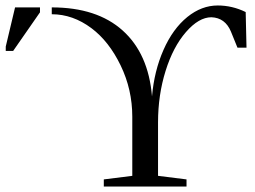

<svg xmlns="http://www.w3.org/2000/svg" viewBox="-20 -681 930 701"><path d="M169 -655V-654Q334 -654 428 -569.5Q522 -485 535 -329Q543 -422 577 -499Q611 -576 664 -619Q716 -661 775 -661Q828 -661 877 -637L880 -507H847L823 -566Q802 -616 752 -618Q706 -618 659 -564Q612 -510 584.5 -422Q557 -334 557 -234V-39L661 -26V0H359V-26L463 -39V-255Q463 -354 420.5 -442Q378 -530 314 -578Q246 -629 169 -629ZM1 -495V-511L35 -654H126V-636L28 -495Z"/></svg>

Font: Libra Serif Modern
Style: Regular
Weight: 400
Designer: Stefan Peev, Context Ltd
Foundry: Stefan Peev, Context Ltd
Version: Version 1.000